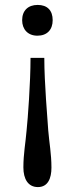

<svg xmlns="http://www.w3.org/2000/svg" viewBox="-20 -570 305 780"><path d="M194 -488C194 -528 172 -550 133 -550C94 -550 70 -527 70 -488C70 -451 93 -425 132 -425C171 -425 194 -449 194 -488ZM104 -335C104 -233 93 -87 88 -40C84 9 75 55 75 110C75 157 94 190 134 190C175 190 189 154 189 111C189 55 180 9 176 -40C173 -87 160 -233 160 -335Z"/></svg>

Font: Domine
Style: Regular
Weight: 400
Designer: Pablo Impallari, Rodrigo Fuenzalida, Brenda Gallo
Foundry: Pablo Impallari, Rodrigo Fuenzalida, Brenda Gallo
Version: Version 2.000